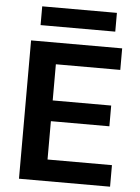

<svg xmlns="http://www.w3.org/2000/svg" viewBox="-59 -922 708 968"><g transform="rotate(5 295.5 -438.0)"><path d="M74 0V-700H535V-591H209V-408H505V-303H209V-109H535V0ZM115 -781V-876H493V-781Z"/></g></svg>

Font: DM Sans 9pt
Style: Bold
Weight: 700
Version: Version 4.004;gftools[0.9.30]